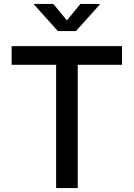

<svg xmlns="http://www.w3.org/2000/svg" viewBox="-20 -964 686 984"><path d="M39.6 -631.8V-727.5H605.5V-631.8H378.4V0H267.6V-631.8ZM253.4 -943.8 322.8 -859.4 392.1 -943.8H491.2V-940.4L369.1 -804.7H276.4L154.8 -940.4V-943.8Z"/></svg>

Font: Inter 18pt Medium
Style: Regular
Weight: 500
Designer: Rasmus Andersson
Foundry: rsms
Version: Version 4.001;git-66647c0bb